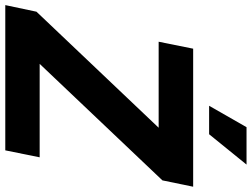

<svg xmlns="http://www.w3.org/2000/svg" viewBox="-162 -840 976 745"><g transform="rotate(90 326.5 -468.0)"><path d="M-25.7 0 -0.1 -121 450.1 -595.1H116.4L143.4 -729H679L654.4 -609.7L202.3 -133.4H564.9L537.9 0ZM364.9 -790.9 448 -936.1H593.1L475.4 -790.9Z"/></g></svg>

Font: Mona Sans
Style: Italic
Weight: 200
Italic angle: -11.6951°
Designer: Deni Anggara
Foundry: GitHub
Version: Version 2.000